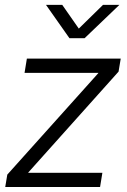

<svg xmlns="http://www.w3.org/2000/svg" viewBox="-20 -751 508 771"><path d="M1 0 9.3 -49.8 374.5 -457 375 -458.5H78.6L87.9 -515.6H464.8L456.1 -463.4L93.8 -58.6L93.3 -57.1H391.1L381.8 0ZM230 -731.4 296.4 -636.2 393.6 -731.4H459V-731L319.8 -597.7H258.8L165 -731V-731.4Z"/></svg>

Font: Inter Display Light
Style: Italic
Weight: 300
Italic angle: -9.39999°
Designer: Rasmus Andersson
Foundry: rsms
Version: Version 4.000;git-a52131595